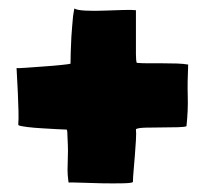

<svg xmlns="http://www.w3.org/2000/svg" viewBox="-20 -544 485 452"><path d="M293 -116V-118Q293 -125 294.5 -142Q296 -159 297.5 -178Q299 -197 300 -214Q301 -231 300 -240Q305 -243 323 -243.5Q341 -244 361.5 -244Q382 -244 399 -244.5Q416 -245 419 -247Q423 -284 422 -317Q421 -350 423 -392Q412 -394 396 -394.5Q380 -395 363 -395Q346 -395 330 -395Q314 -395 302 -396Q300 -401 300 -416.5Q300 -432 300 -451.5Q300 -471 300 -490Q300 -509 300 -520Q292 -521 270.5 -520.5Q249 -520 225.5 -519Q202 -518 181.5 -519Q161 -520 155 -524Q154 -519 153.5 -515.5Q153 -512 152 -506Q151 -496 150 -483.5Q149 -471 148 -457Q147 -436 146.5 -420.5Q146 -405 146 -394Q143 -393 124 -391Q105 -389 82.5 -387.5Q60 -386 41 -384.5Q22 -383 19 -384Q19 -381 20 -364Q21 -347 22 -325.5Q23 -304 23.5 -283Q24 -262 23 -251Q23 -250 24 -249Q28 -247 44 -245Q60 -243 78.5 -242Q97 -241 113 -240Q129 -239 135 -239H137Q138 -238 138.5 -232.5Q139 -227 139 -219Q140 -201 140 -189Q140 -177 139.5 -166Q139 -155 139 -143.5Q139 -132 141 -117Q141 -115 141.5 -115Q142 -115 142 -114Q144 -115 168 -114Q192 -113 219.5 -112.5Q247 -112 270 -112.5Q293 -113 293 -116Z"/></svg>

Font: Londrina Solid
Style: Regular
Weight: 400
Designer: Marcelo Magalhaes
Foundry: Marcelo Magalhães
Version: Version 1.002